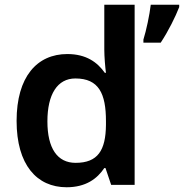

<svg xmlns="http://www.w3.org/2000/svg" viewBox="-20 -780 776 810"><path d="M261 10C342 10 390 -26 420 -71H425L449 0H548V-760H420V-571C420 -541 424 -494 427 -473H422C391 -517 344 -552 264 -552C136 -552 50 -456 50 -270C50 -85 135 10 261 10ZM736 -750V-760H616C611 -717 597 -651 585 -613V-600H658C691 -650 720 -709 736 -750ZM299 -93C222 -93 180 -154 180 -268C180 -382 222 -449 298 -449C397 -449 427 -385 427 -269V-253C426 -146 393 -93 299 -93Z"/></svg>

Font: Noto Sans Lao SemiBold
Style: Regular
Weight: 600
Designer: Monotype Design Team
Foundry: Monotype Imaging Inc.
Version: Version 2.003